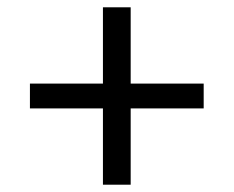

<svg xmlns="http://www.w3.org/2000/svg" viewBox="-20 -568 640 526"><path d="M262 -62V-271H62V-339H262V-548H338V-339H538V-271H338V-62Z"/></svg>

Font: IBM Plex Mono
Style: Regular
Weight: 400
Monospace: yes
Designer: Mike Abbink, Paul van der Laan, Pieter van Rosmalen
Foundry: Bold Monday
Version: Version 2.3